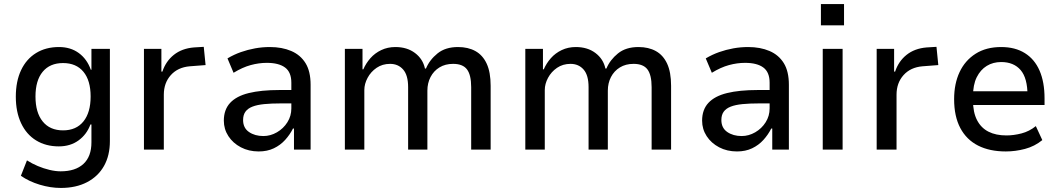

<svg xmlns="http://www.w3.org/2000/svg" viewBox="-20 -738 5229 947"><path d="M280 189Q229 189 176 173Q123 157 83 129L113 53Q138 69 166.5 81Q195 93 224.5 100Q254 107 279 107Q352 107 391.5 70.5Q431 34 431 -36V-124H426Q408 -75 367.5 -45.5Q327 -16 270 -16Q206 -16 158 -45.5Q110 -75 84 -130.5Q58 -186 58 -261Q58 -337 84 -392Q110 -447 158 -476.5Q206 -506 271 -506Q328 -506 368.5 -476.5Q409 -447 428 -394H431V-497H522V-42Q522 29 493 80.5Q464 132 409.5 160.5Q355 189 280 189ZM291 -95Q356 -95 391.5 -139Q427 -183 427 -262Q427 -341 391.5 -384Q356 -427 291 -427Q226 -427 190.5 -384Q155 -341 155 -262Q155 -183 190.5 -139Q226 -95 291 -95Z M690 0V-497H776V-385H781Q798 -436 837.5 -467.5Q877 -499 936 -504L985 -507L994 -417L916 -411Q857 -406 822.5 -367.5Q788 -329 788 -271V0Z M1256 9Q1207 9 1168 -11.5Q1129 -32 1106.5 -66.5Q1084 -101 1084 -143Q1084 -197 1115 -230.5Q1146 -264 1207 -279Q1268 -294 1358 -294H1432V-228H1367Q1318 -228 1283 -224.5Q1248 -221 1225 -212Q1202 -203 1190.5 -187Q1179 -171 1179 -146Q1179 -107 1208 -87Q1237 -67 1279 -67Q1314 -67 1346 -85.5Q1378 -104 1397.5 -135Q1417 -166 1417 -203V-330Q1417 -382 1386 -405Q1355 -428 1296 -428Q1257 -428 1216.5 -417Q1176 -406 1132 -379L1102 -450Q1134 -469 1168 -481Q1202 -493 1238 -499.5Q1274 -506 1311 -506Q1371 -506 1416.5 -486.5Q1462 -467 1487 -426.5Q1512 -386 1512 -320V0H1430V-104H1425Q1410 -74 1386.5 -48Q1363 -22 1330.5 -6.5Q1298 9 1256 9Z M1681 0V-497H1768V-396H1772Q1785 -426 1807 -451Q1829 -476 1860.5 -491Q1892 -506 1930 -506Q1988 -506 2027 -476.5Q2066 -447 2076 -400H2081Q2099 -443 2138 -474.5Q2177 -506 2239 -506Q2289 -506 2325 -486Q2361 -466 2380.5 -424Q2400 -382 2400 -315V0H2304V-308Q2304 -368 2283.5 -395.5Q2263 -423 2215 -423Q2176 -423 2147.5 -405.5Q2119 -388 2103.5 -358Q2088 -328 2088 -291V0H1993V-308Q1993 -367 1968.5 -395Q1944 -423 1904 -423Q1866 -423 1837.5 -403.5Q1809 -384 1793 -354Q1777 -324 1777 -294V0Z M2571 0V-497H2658V-396H2662Q2675 -426 2697 -451Q2719 -476 2750.5 -491Q2782 -506 2820 -506Q2878 -506 2917 -476.5Q2956 -447 2966 -400H2971Q2989 -443 3028 -474.5Q3067 -506 3129 -506Q3179 -506 3215 -486Q3251 -466 3270.5 -424Q3290 -382 3290 -315V0H3194V-308Q3194 -368 3173.5 -395.5Q3153 -423 3105 -423Q3066 -423 3037.5 -405.5Q3009 -388 2993.5 -358Q2978 -328 2978 -291V0H2883V-308Q2883 -367 2858.5 -395Q2834 -423 2794 -423Q2756 -423 2727.5 -403.5Q2699 -384 2683 -354Q2667 -324 2667 -294V0Z M3615 9Q3566 9 3527 -11.5Q3488 -32 3465.5 -66.5Q3443 -101 3443 -143Q3443 -197 3474 -230.5Q3505 -264 3566 -279Q3627 -294 3717 -294H3791V-228H3726Q3677 -228 3642 -224.5Q3607 -221 3584 -212Q3561 -203 3549.5 -187Q3538 -171 3538 -146Q3538 -107 3567 -87Q3596 -67 3638 -67Q3673 -67 3705 -85.5Q3737 -104 3756.5 -135Q3776 -166 3776 -203V-330Q3776 -382 3745 -405Q3714 -428 3655 -428Q3616 -428 3575.5 -417Q3535 -406 3491 -379L3461 -450Q3493 -469 3527 -481Q3561 -493 3597 -499.5Q3633 -506 3670 -506Q3730 -506 3775.5 -486.5Q3821 -467 3846 -426.5Q3871 -386 3871 -320V0H3789V-104H3784Q3769 -74 3745.5 -48Q3722 -22 3689.5 -6.5Q3657 9 3615 9Z M4029 -613V-718H4143V-613ZM4038 0V-497H4136V0Z M4304 0V-497H4390V-385H4395Q4412 -436 4451.5 -467.5Q4491 -499 4550 -504L4599 -507L4608 -417L4530 -411Q4471 -406 4436.5 -367.5Q4402 -329 4402 -271V0Z M4941 9Q4861 9 4804 -20Q4747 -49 4716.5 -106.5Q4686 -164 4686 -249Q4686 -325 4713 -382.5Q4740 -440 4792 -473Q4844 -506 4918 -506Q4987 -506 5035 -476Q5083 -446 5107.5 -389.5Q5132 -333 5132 -253V-220H4760V-288H5065L5048 -267Q5048 -353 5014 -392.5Q4980 -432 4918 -432Q4878 -432 4847 -413Q4816 -394 4797.5 -357Q4779 -320 4779 -262V-244Q4779 -184 4799 -145.5Q4819 -107 4855.5 -88.5Q4892 -70 4944 -70Q4980 -70 5018.5 -80Q5057 -90 5089 -116L5121 -47Q5083 -16 5035.5 -3.5Q4988 9 4941 9Z"/></svg>

Font: Nunito Sans 7pt SemiCondensed Medium
Style: Regular
Weight: 500
Width: 4
Designer: Vernon Adams
Foundry: Vernon Adams
Version: Version 3.101;gftools[0.9.27]